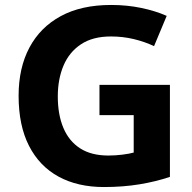

<svg xmlns="http://www.w3.org/2000/svg" viewBox="-20 -744 775 774"><path d="M399 10Q293 10 216 -32Q139 -74 97 -156Q55 -238 55 -358Q55 -470 98.5 -552Q142 -634 225 -679Q308 -724 428 -724Q492 -724 549.5 -712Q607 -700 652 -680L601 -558Q563 -576 519 -586.5Q475 -597 427 -597Q354 -597 306.5 -565.5Q259 -534 236 -479.5Q213 -425 213 -355Q213 -282 235.5 -228.5Q258 -175 303 -146Q348 -117 417 -117Q445 -117 473 -120.5Q501 -124 519 -129V-280H381V-402H665V-31Q609 -12 542.5 -1Q476 10 399 10Z"/></svg>

Font: Noto Sans Symbols
Style: Bold
Weight: 700
Version: Version 2.002